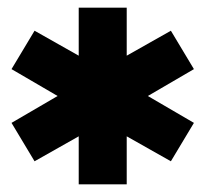

<svg xmlns="http://www.w3.org/2000/svg" viewBox="-20 -720 535 500"><path d="M310 -365V-240H185V-365L70 -300L10 -400L130 -470L10 -540L70 -640L185 -575V-700H310V-575L425 -640L485 -540L365 -470L485 -400L425 -300Z"/></svg>

Font: Russo One
Style: Regular
Weight: 400
Designer: Jovanny lemonad
Foundry: Jovanny Lemonad
Version: Version 1.001